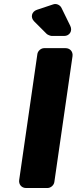

<svg xmlns="http://www.w3.org/2000/svg" viewBox="-20 -941 383 961"><path d="M332 -811 288 -901C281 -916 262 -925 246 -919L165 -892C138 -883 131 -854 151 -834L214 -771C218 -767 233 -761 239 -761H301C328 -761 344 -786 332 -811ZM252 -30 343 -660C346 -682 331 -700 308 -700H201C185 -700 169 -686 167 -670L76 -40C73 -18 88 0 110 0H218C234 0 250 -14 252 -30Z"/></svg>

Font: Trueno
Style: RoundBdIt
Weight: 700
Designer: Julieta Ulanovsky, Jasper
Foundry: Julieta Ulanovsky, Cannot Into Space Fonts
Version: Version 3.001